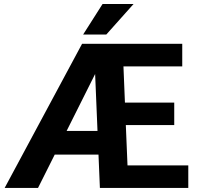

<svg xmlns="http://www.w3.org/2000/svg" viewBox="-20 -927 978 947"><path d="M908.7 -111.3V0H472.7L465.8 -164.6H250L167.5 0H2.9L384.8 -710.9H878.9V-599.6H588.9L596.2 -420.9H839.4V-310.1H600.6L608.9 -111.3ZM308.6 -281.2H460.9L449.2 -562ZM390.1 -756.8 485.8 -907.2H638.7L504.4 -756.8Z"/></svg>

Font: Vazirmatn UI FD
Style: Bold
Weight: 700
Designer: Saber Rastikerdar
Foundry: Saber Rastikerdar
Version: Version 33.003